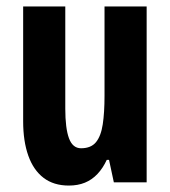

<svg xmlns="http://www.w3.org/2000/svg" viewBox="-20 -567 529 597"><path d="M436 -547V0H334L319 -70H312Q300 -44 283 -26Q266 -8 244 1Q222 10 194 10Q147 10 115.5 -14Q84 -38 68 -83Q52 -128 52 -190V-547H183V-229Q183 -168 194.5 -137Q206 -106 232 -106Q263 -106 278.5 -125Q294 -144 299.5 -180.5Q305 -217 305 -269V-547Z"/></svg>

Font: Noto Sans Display ExtraCondensed
Style: Bold
Weight: 700
Width: 2
Designer: Monotype Design Team
Foundry: Monotype Imaging Inc.
Version: Version 2.003